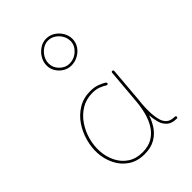

<svg xmlns="http://www.w3.org/2000/svg" viewBox="-255 -1027 1150 1150"><g transform="rotate(-45 319.5 -452.5)"><path d="M473.1 -234.4Q469.7 -234.9 467.3 -232.7Q464.8 -230.5 464.4 -227.1Q463.4 -214.4 462.6 -200.7Q461.9 -187 462.2 -172.6Q462.4 -158.2 462.9 -143.1Q464.8 -112.3 473.1 -82.5Q481.4 -52.7 503.2 -33.2Q524.9 -13.7 565.9 -13.7Q569.8 -13.7 572.3 -16.1Q574.7 -18.6 574.2 -22Q573.7 -25.9 571.3 -28.1Q568.8 -30.3 564.9 -30.3Q531.2 -30.3 513.4 -45.7Q495.6 -61 488.5 -86.7Q481.4 -112.3 479.5 -143.1Q479 -157.7 478.8 -170.9Q478.5 -184.1 479.2 -197.5Q480 -210.9 481 -225.1Q481.4 -229 479 -231.4Q476.6 -233.9 473.1 -234.4ZM278.8 -15.6Q223.6 -15.6 185.1 -41.5Q146.5 -67.4 125.5 -110.6Q104.5 -153.8 101.6 -204.6Q99.1 -251 112.3 -299.3Q125.5 -347.7 153.3 -388.7Q181.2 -429.7 222.4 -455.1Q263.7 -480.5 317.4 -480.5Q348.1 -480.5 371.3 -471.4Q394.5 -462.4 408.7 -452.6Q411.6 -450.7 415.3 -451.4Q418.9 -452.1 420.9 -455.1Q422.9 -458 421.6 -461.7Q420.4 -465.3 417.5 -467.3Q401.9 -477.5 376 -487.3Q350.1 -497.1 316.4 -497.1Q257.8 -497.1 213.1 -470Q168.5 -442.9 138.9 -399.2Q109.4 -355.5 95.5 -304.2Q81.5 -252.9 84 -204.6Q86.9 -150.9 110.1 -103.8Q133.3 -56.6 176 -27.8Q218.8 1 279.8 1Q334 1 371.6 -21.2Q409.2 -43.5 432.4 -80.6Q455.6 -117.7 467.8 -162.6Q480 -207.5 483.9 -252.4L502.9 -480.5Q503.4 -483.9 501 -486.6Q498.5 -489.3 495.1 -489.7Q491.7 -490.2 489.3 -488Q486.8 -485.8 486.3 -482.4L466.8 -254.4Q462.9 -210 451.4 -167.2Q439.9 -124.5 418.2 -90.3Q396.5 -56.2 362.3 -35.9Q328.1 -15.6 278.8 -15.6ZM444.8 -793Q444.8 -756.3 415 -728.5Q385.3 -700.7 344.2 -700.7Q310.1 -700.7 283.2 -727.5Q256.3 -754.4 256.3 -789.6Q256.3 -815.9 270 -838.9Q283.7 -861.8 305.4 -876Q327.1 -890.1 350.1 -890.1Q376 -890.1 397.5 -876.2Q418.9 -862.3 431.9 -840.1Q444.8 -817.9 444.8 -793ZM461.9 -793Q461.9 -822.3 446.8 -848.1Q431.6 -874 406.5 -890.1Q381.3 -906.2 350.1 -906.2Q321.8 -906.2 296.4 -889.6Q271 -873 255.1 -846.4Q239.3 -819.8 239.3 -789.6Q239.3 -761.7 253.9 -737.8Q268.6 -713.9 292.7 -699.2Q316.9 -684.6 344.2 -684.6Q376 -684.6 402.8 -699.5Q429.7 -714.4 445.8 -739Q461.9 -763.7 461.9 -793Z"/></g></svg>

Font: Mikhak VF
Style: Regular
Weight: 100
Designer: Amin Abedi
Version: Version 3.001